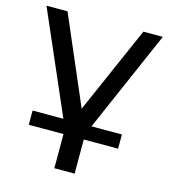

<svg xmlns="http://www.w3.org/2000/svg" viewBox="-108 -617 792 897"><g transform="rotate(15 287.5 -168.0)"><path d="M5.9 -529.9H107.7L313.6 -50.9H264.4L474.6 -529.9H568.7L316.1 49H257.6ZM237.9 -47.7H335.9V194H237.9ZM70 -39.9H502V28.9H70Z"/></g></svg>

Font: iiserrat Thin
Style: Regular
Weight: 100
Designer: Akira Ohta
Foundry: Akira Ohta
Version: Version 1.200;Glyphs 3.3.1 (3343)